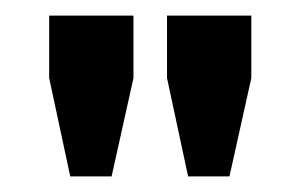

<svg xmlns="http://www.w3.org/2000/svg" viewBox="-20 -671 385 246"><path d="M123 -445H70L43 -571V-651H151V-571ZM274 -445H221L194 -571V-651H302V-571Z"/></svg>

Font: Syne Medium
Style: Regular
Weight: 500
Designer: Lucas Descroix
Foundry: Bonjour Monde
Version: Version 2.200; ttfautohint (v1.8.4)